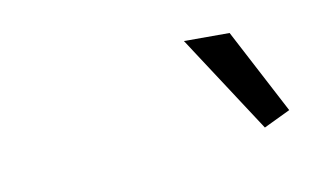

<svg xmlns="http://www.w3.org/2000/svg" viewBox="-29 -773 294 178"><g transform="rotate(-10 117.5 -684.0)"><path d="M150 -730H193L235 -650L210 -638Z"/></g></svg>

Font: Raleway ExtraLight
Style: Italic
Weight: 200
Italic angle: -12°
Designer: Matt McInerney, Pablo Impallari, Rodrigo Fuenzalida
Foundry: Matt McInerney, Pablo Impallari, Rodrigo Fuenzalida
Version: Version 4.026